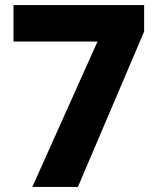

<svg xmlns="http://www.w3.org/2000/svg" viewBox="-20 -734 619 754"><path d="M107 0 363 -571H33V-714H546V-610L286 0Z"/></svg>

Font: Noto Kufi Arabic ExtraBold
Style: Regular
Weight: 800
Designer: Monotype Design Team, David Williams, Khaled Hosny
Foundry: Google LLC
Version: Version 2.109; ttfautohint (v1.8.4.7-5d5b)